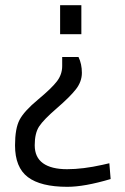

<svg xmlns="http://www.w3.org/2000/svg" viewBox="-20 -520 481 741"><path d="M38 41Q38 -24 55.5 -57.5Q73 -91 126.5 -135.5Q180 -180 200 -206.5Q220 -233 220 -265V-300H283Q296 -273 296 -239Q296 -205 273 -175.5Q250 -146 199 -102Q148 -58 131 -32Q114 -6 114 40.5Q114 87 146 110Q178 133 239 133Q300 133 376 116L402 110L407 171Q306 201 240 201Q137 201 87.5 163.5Q38 126 38 41ZM294 -500V-388H212V-500Z"/></svg>

Font: Titillium-CLs Web
Style: CLs-Regular
Weight: 400
Version: Version 1.002;PS 57.000;hotconv 1.0.70;makeotf.lib2.5.55311